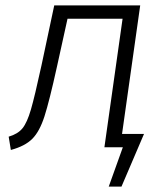

<svg xmlns="http://www.w3.org/2000/svg" viewBox="-20 -543 612 708"><path d="M511 -49 428 145H381L433 0H365L432 -474H229L190 -297Q162 -170 144 -114Q126 -58 99 -31Q72 -4 20 10L12 -39Q46 -49 63 -70Q80 -91 94 -139Q108 -187 133 -302L180 -523H497L430 -49Z"/></svg>

Font: Fira Sans Light
Style: Italic
Weight: 300
Italic angle: -8°
Designer: bBox Type GmbH & Carrois Corporate GbR & Edenspiekermann AG
Foundry: bBox Type GmbH & Carrois Corporate GbR & Edenspiekermann AG
Version: Version 4.301